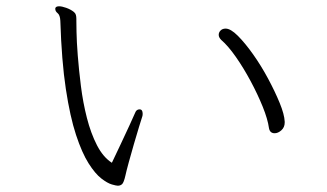

<svg xmlns="http://www.w3.org/2000/svg" viewBox="-20 -647 1040 611"><path d="M223 -581Q223 -576 223.5 -545.5Q224 -515 227.5 -470Q231 -425 237.5 -373Q244 -321 256.5 -272Q269 -223 288.5 -185Q308 -147 336 -129Q349 -156 364 -188Q379 -220 392 -248Q405 -276 410 -288Q414 -299 424 -299Q434 -299 434 -285Q434 -280 433 -277Q430 -268 422.5 -243.5Q415 -219 406 -188Q397 -157 389.5 -129.5Q382 -102 379 -88Q374 -66 368.5 -61Q363 -56 355 -56Q350 -56 336 -60Q322 -64 302.5 -79Q283 -94 262 -127Q241 -160 222 -217.5Q203 -275 189.5 -364Q176 -453 172 -581Q171 -599 163.5 -605Q156 -611 156 -618V-621Q158 -627 168 -627Q177 -627 191 -622Q205 -617 215 -609Q220 -605 221.5 -599.5Q223 -594 223 -587ZM886 -257Q886 -242 875.5 -232.5Q865 -223 854 -223Q839 -223 836 -239Q832 -268 816 -307.5Q800 -347 777.5 -389Q755 -431 730.5 -466Q706 -501 684 -520Q676 -528 676 -536Q676 -544 682 -550Q688 -556 698 -556Q714 -556 737 -533Q760 -510 785.5 -474Q811 -438 833 -397Q855 -356 870 -319.5Q885 -283 886 -260Z"/></svg>

Font: Moon Stars Kai T Light
Style: Regular
Weight: 300
Designer: GuiWonder
Version: Version 1.101